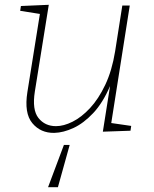

<svg xmlns="http://www.w3.org/2000/svg" viewBox="-20 -546 639 799"><path d="M206 7Q149 8 114.5 -33.5Q80 -75 94 -163L146 -488L64 -501L67 -521L183 -526L125 -165Q113 -89 140 -55Q167 -21 213 -21Q245 -21 282 -39.5Q319 -58 354.5 -96Q390 -134 418 -193Q446 -252 459 -332L489 -523H520L443 -34L526 -22L523 -2L408 2L438 -188Q408 -118 368 -75.5Q328 -33 286 -13.5Q244 6 206 7ZM180 233 246 57H270L221 233Z"/></svg>

Font: Bitter ExtraLight
Style: Italic
Weight: 200
Italic angle: -9°
Designer: Sol Matas, and Bitter project Authors
Foundry: Sol Matas
Version: Version 2.001